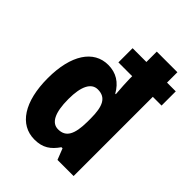

<svg xmlns="http://www.w3.org/2000/svg" viewBox="-219 -872 994 994"><g transform="rotate(45 278.0 -375.0)"><path d="M212 10C273 10 307 -15 339 -61H347L371 0H489V-580H553V-684H489V-760H338V-684H237V-580H338V-560C338 -536 341 -497 344 -454H340C310 -507 267 -534 209 -534C103 -534 36 -434 36 -264C36 -92 103 10 212 10ZM261 -114C215 -114 188 -161 188 -263C188 -357 214 -406 261 -406C320 -406 341 -363 341 -273V-249C340 -156 318 -114 261 -114Z"/></g></svg>

Font: Noto Sans Gurmukhi Condensed ExtraBold
Style: Regular
Weight: 800
Width: 3
Designer: Jelle Bosma - Monotype Design Team
Foundry: Monotype Imaging Inc.
Version: Version 2.004